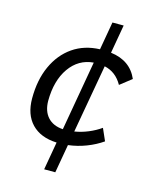

<svg xmlns="http://www.w3.org/2000/svg" viewBox="-124 -767 833 1016"><g transform="rotate(15 293.0 -259.0)"><path d="M216.3 163.1 243.2 9.3Q154.8 5.9 106.2 -44.4Q57.6 -94.7 57.6 -183.6Q57.6 -284.7 92.3 -360.8Q127 -437 189.7 -480.5Q252.4 -523.9 337.4 -526.9L364.3 -680.7H425.8L398.4 -524.4Q506.8 -510.7 545.9 -419.9L482.9 -370.6Q448.2 -432.6 384.8 -446.3L318.4 -71.3Q356.9 -77.6 393.3 -92.8Q429.7 -107.9 460 -129.4L489.3 -63Q450.7 -36.1 403.3 -17.8Q356 0.5 304.7 6.8L277.3 163.1ZM256.8 -67.4 323.7 -450.2Q241.7 -443.4 192.6 -373.5Q143.6 -303.7 143.1 -192.4Q143.6 -136.2 173.3 -103.5Q203.1 -70.8 256.8 -67.4Z"/></g></svg>

Font: Cascadia Mono PL SemiLight
Style: Italic
Weight: 350
Italic angle: -10°
Monospace: yes
Designer: Aaron Bell
Foundry: Saja Typeworks
Version: Version 2404.023; ttfautohint (v1.8.4)